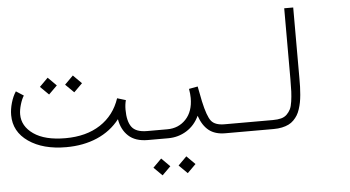

<svg xmlns="http://www.w3.org/2000/svg" viewBox="-250 -744 1896 1039"><g transform="rotate(-5 698.0 -224.5)"><path d="M-158.7 -324.7 -117.7 -298.3Q-129.4 -280.3 -137.9 -251Q-146.5 -221.7 -146.5 -198.7Q-146.5 -133.8 -85.4 -91.3Q-24.4 -48.8 86.9 -48.8Q200.2 -48.8 276.9 -98.9Q353.5 -148.9 383.8 -239.7L430.2 -225.6Q423.8 -201.7 423.8 -174.8Q423.8 -110.8 446.8 -79.8Q469.7 -48.8 530.3 -48.8V0Q462.4 0 425 -34.7Q387.7 -69.3 378.4 -126.5Q330.1 -64.5 255.4 -32.2Q180.7 0 86.9 0Q-38.6 0 -116.9 -54.2Q-195.3 -108.4 -195.3 -198.7Q-195.3 -230.5 -185.3 -265.1Q-175.3 -299.8 -158.7 -324.7ZM109.9 -337.4 155.8 -383.3 201.7 -337.4 155.8 -292ZM-26.9 -337.4 19 -383.3 64.9 -337.4 19 -292Z M683.6 151.9 729.5 106 775.4 151.9 729.5 197.3ZM546.9 151.9 592.8 106 638.7 151.9 592.8 197.3ZM530.3 -48.8H640.1Q701.2 -48.8 741 -91.1Q780.8 -133.3 780.8 -206.5Q780.8 -228.5 775.9 -256.3L823.7 -265.1Q834.5 -207.5 839.8 -183.1Q857.9 -100.6 878.7 -74.7Q899.4 -48.8 950.7 -48.8H1060.5V0H950.7Q895.5 0 861.8 -26.6Q828.1 -53.2 809.6 -107.4Q786.1 -56.6 741 -28.3Q695.8 0 640.1 0H530.3Q520 0 512.9 -7.1Q505.9 -14.2 505.9 -24.4Q505.9 -34.7 512.9 -41.7Q520 -48.8 530.3 -48.8Z M1060.5 -48.8H1213.4Q1239.7 -48.8 1258.3 -53.7Q1276.9 -58.6 1289.6 -71Q1302.2 -83.5 1309.6 -98.4Q1316.9 -113.3 1320.8 -140.1Q1324.7 -167 1325.9 -193.4Q1327.1 -219.7 1327.1 -261.7V-646H1376V-261.7Q1376 -235.4 1375.5 -215.3Q1375 -195.3 1372.8 -171.6Q1370.6 -147.9 1367.2 -130.6Q1363.8 -113.3 1357.7 -94.5Q1351.6 -75.7 1343.3 -62.3Q1335 -48.8 1322.8 -36.4Q1310.5 -23.9 1294.9 -16.4Q1279.3 -8.8 1258.8 -4.4Q1238.3 0 1213.4 0H1060.5Q1050.3 0 1043.2 -7.1Q1036.1 -14.2 1036.1 -24.4Q1036.1 -34.7 1043.2 -41.7Q1050.3 -48.8 1060.5 -48.8Z"/></g></svg>

Font: AzarMehrMonospaced
Style: SansRegular
Weight: 1
Designer: Amin Abedi
Version: Version 1.00